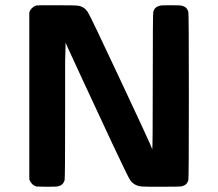

<svg xmlns="http://www.w3.org/2000/svg" viewBox="-20 -714 834 734"><path d="M92 -667Q98 -685 118 -693Q121 -694 185 -694Q273 -694 279 -692Q301 -689 315 -669Q324 -656 436.5 -416Q549 -176 554 -163L562 -143Q564 -143 564 -401Q564 -663 566 -669Q571 -687 590 -692Q594 -694 633 -694Q672 -694 676 -692Q695 -687 700 -669Q702 -663 702 -347Q702 -31 700 -25Q695 -7 676 -2Q671 0 596 0Q534 0 522 -1Q510 -2 501 -6Q486 -13 478 -25Q471 -34 411.5 -160.5Q352 -287 296 -408.5Q240 -530 239 -532Q231 -550 231 -552L229 -479Q229 -440 229 -293Q229 -31 227 -25Q221 -6 203 -2Q198 0 158 0L119 -1Q100 -7 92 -28Z"/></svg>

Font: KaTeX_SansSerif
Style: Bold
Weight: 700
Version: Version 1.1; ttfautohint (v1.3)